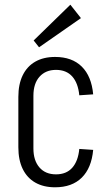

<svg xmlns="http://www.w3.org/2000/svg" viewBox="-20 -789 459 816"><path d="M214 7Q165 7 130 -13Q95 -33 76.5 -71Q58 -109 58 -163V-377Q58 -431 76.5 -469Q95 -507 130 -527Q165 -547 214 -547Q286 -547 327.5 -506Q369 -465 376 -388L317 -384Q312 -436 287 -464Q262 -492 218 -492Q174 -492 148 -463Q122 -434 122 -382V-158Q122 -107 147.5 -77.5Q173 -48 218 -48Q262 -48 287 -76Q312 -104 317 -156L376 -152Q369 -75 327.5 -34Q286 7 214 7ZM324 -712 146 -588 123 -617 279 -769Z"/></svg>

Font: Pathway Extreme Condensed ExtraLight
Style: Regular
Weight: 250
Width: 3
Version: Version 1.001;gftools[0.9.26]